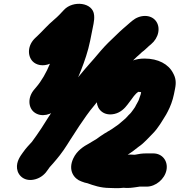

<svg xmlns="http://www.w3.org/2000/svg" viewBox="-20 -791 935 1000"><path d="M735.3 -708C712 -708 688.4 -699.2 668.6 -682.7L657.8 -673.7C649.5 -666.7 641.8 -660 634.8 -653.6C626.6 -646 619 -640.9 602.6 -625.1C582.9 -606.7 563.2 -587.8 543.5 -568.2C516.2 -541.1 494.5 -514.6 470 -485.6C455 -467.9 440.3 -452.8 422.5 -431.4C397.3 -401.2 364.6 -362.5 339.5 -330C286.7 -267.2 240.6 -194.5 195.8 -123.3C178.4 -97.4 163.3 -75 146.3 -52.4C131.9 -36.7 115.3 -19.6 100.3 1.8C87.9 19.4 64 49.1 68.8 87.3C73.6 125.4 110.6 159 167 141.8C195.1 133.1 215.5 114.8 230.4 91.5L238.8 79.6C249.1 67.8 263.1 53.4 276.2 36.7L292.1 16.9C319.5 -17.5 342 -58.2 366.6 -94.5L392.5 -134.5C416.6 -170 443.9 -210.3 469.7 -240.1C470 -240.4 470.5 -241 470.8 -241.4C501.6 -280.8 537.3 -325.7 569.9 -360C570.3 -360.4 570.9 -361.2 571.4 -361.7C593.5 -388.5 617.4 -417.7 639.3 -442C662.8 -465.6 686.9 -491.4 710.8 -511.3C713.2 -513.3 717.1 -518 719.3 -519.5C734.8 -530.2 743.9 -541.4 755.7 -551.3L766.5 -560.3C786.2 -576.7 799.4 -598.3 804.1 -621.5C813.5 -669 783.5 -708 735.3 -708ZM240.2 -459.2C221.1 -412.2 195.5 -368.1 168.3 -336.6L159.3 -326C122.3 -283.7 127.2 -230.1 158.3 -206.2C194.9 -178 249.8 -192.2 282.2 -228.7L292.4 -239.7C339.2 -293.8 374.9 -353.4 402.9 -427.4C420.1 -471.3 438.7 -524.6 449.4 -578L467.2 -667C470.3 -682.8 471.5 -696.6 470.2 -711.4C465.2 -779.8 359.7 -789.9 313.3 -739.6C296.9 -721.6 280.6 -704.4 263 -689.7C227.4 -660 202.3 -629.3 173.5 -602.5L165 -594.6C122.2 -555.5 122.7 -500.8 149.4 -472.1C168.3 -451.8 204.1 -443.6 240.2 -459.2ZM778.4 8H741.4C721.6 8 702.4 10.5 682 15H680C673.2 14.5 663.9 14 658.2 14C653.3 14 650.1 14.3 645.2 14.8C650.4 11.4 655.5 8.1 661.7 3.7C679.7 -8 693.4 -21.1 702.4 -27C730.1 -45 756.9 -77.3 775.4 -95.2C805 -124.8 826 -163.6 844.5 -193.1C844.8 -193.6 845.3 -194.5 845.7 -195.1L853.7 -210.1C866.5 -234.1 879.4 -267.3 885.9 -300L891.9 -330C898.5 -363 895.1 -386.1 881.1 -410.8C857.7 -456.7 803.9 -486 733 -486C710.3 -486 688.7 -482.8 666.3 -473.8C640.8 -463 609.1 -442.7 587.4 -422.4C567.8 -404.5 548 -384.2 530.1 -357.4C516.4 -340 481.4 -305 484.2 -259.7C486.6 -219.4 521.7 -185.2 576.3 -197.7C608.7 -205.1 630.1 -227.6 643.9 -245.9L657.5 -263.9C670.5 -281 683.8 -302.8 700.9 -312.8C703.1 -312.5 706.5 -311.7 715.1 -311.1L712.9 -300C712.3 -297.1 709.7 -291.5 706.4 -281.3L702.1 -268.9C701.6 -267.7 700.6 -265.8 700.2 -264.9L692.2 -250C691.7 -249.1 687.4 -242.4 683.3 -233.3C679.7 -227.3 671.7 -216.8 664.1 -206.6C658.4 -198.4 652.7 -195.8 642.4 -183.2C632.2 -170.9 616.1 -159.9 596.1 -142.1C588.4 -136.6 570.6 -123.8 562.8 -118.8C535.5 -103.6 508.3 -86.1 480.9 -65.9L458.7 -52.8C454 -50 450.7 -47.3 445.3 -44.6C416 -28.9 380.5 -6.7 361.4 34.7C332.8 96.6 365.7 140.7 403.5 153.8L420.7 159.9C426.5 161.7 430 162.5 435.5 163.4C466.3 174.4 502.8 187.8 551.7 188C560.8 188.6 572.4 189 583.6 189C602 189.8 616.6 187 623.7 187C627.1 187 629.3 187.1 638.3 188C653.9 188 663.4 187.4 674.6 185.7L688.1 183.9C698.9 182.5 706.2 181 706.9 181H743.9C790.9 181 837.6 142 847 95C856.3 48.4 826 8 778.4 8Z"/></svg>

Font: Smoothie
Style: BdIt
Weight: 700
Foundry: Cannot Into Space Fonts
Version: Version 0.8